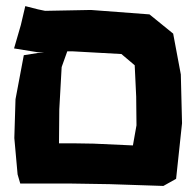

<svg xmlns="http://www.w3.org/2000/svg" viewBox="-20 -612 647 634"><path d="M63.5 -591.8 48.8 -529.3 26.4 -452.1 104.5 -439.5 126 -440.4 58.6 -429.7 31.2 -284.2 27.3 -156.2 38.1 -36.1 46.9 -5.9H214.8L341.8 -3.9L519.5 2L561.5 -21.5L581.1 -205.1L577.1 -366.2L551.8 -501L473.6 -564.5L280.3 -579.1L128.9 -576.2L105.5 -581.1ZM202.1 -442.4H221.7L380.9 -433.6L424.8 -396.5L429.7 -293L430.7 -198.2L418.9 -131.8L289.1 -137.7L225.6 -138.7H174.8L175.8 -251L183.6 -390.6Z"/></svg>

Font: MaokenAssortedSans-TC
Style: Regular
Weight: 500
Version: Version 0.83